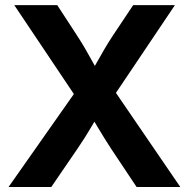

<svg xmlns="http://www.w3.org/2000/svg" viewBox="-20 -748 755 768"><path d="M14.2 0 314 -426.8V-314.5L37.1 -727.5H209L289.1 -604.5Q307.6 -576.2 322.5 -550.3Q337.4 -524.4 350.8 -499.8Q364.3 -475.1 378.9 -449.7H339.8Q354.5 -475.1 368.2 -499.8Q381.8 -524.4 397 -550.3Q412.1 -576.2 430.7 -604.5L512.7 -727.5H679.7L407.7 -322.8V-429.2L701.2 0H526.4L424.3 -153.3Q408.2 -178.2 395.3 -199Q382.3 -219.7 370.8 -239.3Q359.4 -258.8 346.2 -280.8H369.1Q356.4 -259.3 344.7 -239.5Q333 -219.7 320.1 -199Q307.1 -178.2 290 -153.3L185.1 0Z"/></svg>

Font: Inter 24pt
Style: Bold
Weight: 700
Designer: Rasmus Andersson
Foundry: rsms
Version: Version 4.001;git-66647c0bb